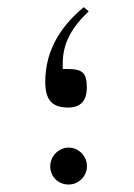

<svg xmlns="http://www.w3.org/2000/svg" viewBox="-20 -506 367 526"><path d="M117.7 -50.8C117.7 -22 139.2 -0.5 168 -0.5C181.6 -0.5 193.4 -5.4 203.6 -15.6C223.1 -35.2 223.1 -66.4 203.6 -86.4C193.4 -96.7 181.6 -101.6 168 -101.6C140.6 -101.6 117.7 -78.1 117.7 -50.8ZM209.5 -486.3C139.2 -428.2 104 -360.4 104 -281.7C104 -233.4 121.6 -211.4 166.5 -211.4C200.7 -211.4 217.8 -229.5 217.8 -266.1C217.8 -304.7 207.5 -316.9 166.5 -316.9H151.9V-331.5C151.9 -388.7 176.3 -430.2 223.1 -475.1Z"/></svg>

Font: Shabnam Thin
Style: Regular
Weight: 100
Foundry: DejaVu fonts team - Redesigned by Saber Rastikerdar - Based on Vazir font
Version: Version 5.0.1